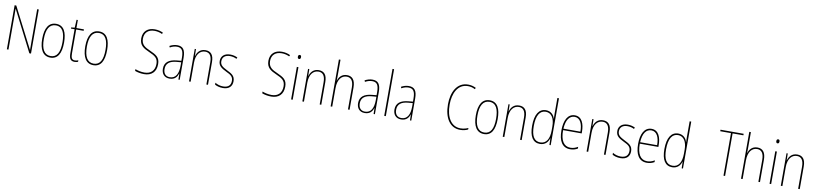

<svg xmlns="http://www.w3.org/2000/svg" viewBox="9 -1906 12983 3062"><g transform="rotate(10 6500.0 -375.0)"><path d="M477 0V-714H451V-190C451 -156 452 -103 452 -56H450L113 -714H86V0H112V-534C112 -589 112 -625 111 -661H113L450 0Z M966 -264C966 -428 918 -537 791 -537C673 -537 612 -440 612 -265C612 -88 672 10 791 10C909 10 966 -87 966 -264ZM638 -265C638 -423 687 -512 791 -512C901 -512 940 -413 940 -265C940 -102 894 -15 790 -15C686 -15 638 -107 638 -265Z M1184 -14C1133 -14 1120 -49 1120 -119V-503H1241V-527H1120V-657H1099L1092 -528L1035 -522V-503H1094V-120C1094 -37 1112 10 1183 10C1207 10 1223 5 1239 -1V-26C1225 -19 1205 -14 1184 -14Z M1663 -264C1663 -428 1615 -537 1488 -537C1370 -537 1309 -440 1309 -265C1309 -88 1369 10 1488 10C1606 10 1663 -87 1663 -264ZM1335 -265C1335 -423 1384 -512 1488 -512C1598 -512 1637 -413 1637 -265C1637 -102 1591 -15 1487 -15C1383 -15 1335 -107 1335 -265Z M2503 -184C2503 -299 2440 -329 2338 -376C2259 -411 2193 -444 2193 -545C2193 -644 2256 -699 2354 -699C2389 -699 2434 -693 2480 -671L2491 -693C2455 -712 2405 -724 2355 -724C2245 -724 2166 -663 2166 -545C2166 -429 2237 -393 2325 -353C2424 -309 2476 -280 2476 -184C2476 -77 2414 -16 2310 -16C2256 -16 2201 -28 2160 -45V-16C2202 0 2255 10 2309 10C2427 10 2503 -57 2503 -184Z M2752 -537C2711 -537 2667 -524 2629 -503L2639 -480C2682 -504 2719 -512 2752 -512C2827 -512 2859 -471 2859 -351V-303L2786 -296C2662 -284 2590 -234 2590 -129C2590 -53 2631 10 2721 10C2807 10 2843 -43 2860 -96H2862L2864 0H2885V-356C2885 -486 2844 -537 2752 -537ZM2786 -273 2860 -279V-220C2859 -98 2820 -13 2721 -13C2655 -13 2617 -55 2617 -129C2617 -219 2676 -263 2786 -273Z M3209 -537C3120 -537 3077 -475 3060 -416H3058L3056 -527H3036V0H3062V-308C3062 -445 3126 -513 3209 -513C3276 -513 3317 -468 3317 -359V0H3343V-366C3343 -485 3295 -537 3209 -537Z M3735 -126C3735 -218 3673 -245 3600 -282C3531 -318 3487 -342 3487 -407C3487 -476 3536 -512 3610 -512C3649 -512 3690 -502 3717 -486L3729 -509C3698 -526 3656 -537 3611 -537C3512 -537 3461 -482 3461 -408C3461 -324 3519 -294 3594 -256C3662 -223 3708 -200 3708 -128C3708 -57 3669 -16 3584 -16C3536 -16 3490 -30 3454 -53V-22C3481 -6 3528 10 3584 10C3685 10 3735 -44 3735 -126Z M4562 -184C4562 -299 4499 -329 4397 -376C4318 -411 4252 -444 4252 -545C4252 -644 4315 -699 4413 -699C4448 -699 4493 -693 4539 -671L4550 -693C4514 -712 4464 -724 4414 -724C4304 -724 4225 -663 4225 -545C4225 -429 4296 -393 4384 -353C4483 -309 4535 -280 4535 -184C4535 -77 4473 -16 4369 -16C4315 -16 4260 -28 4219 -45V-16C4261 0 4314 10 4368 10C4486 10 4562 -57 4562 -184Z M4703 -723C4683 -723 4677 -706 4677 -690C4677 -672 4684 -657 4702 -657C4720 -657 4728 -671 4728 -691C4728 -707 4723 -723 4703 -723ZM4715 -527H4689V0H4715Z M5044 -537C4955 -537 4912 -475 4895 -416H4893L4891 -527H4871V0H4897V-308C4897 -445 4961 -513 5044 -513C5111 -513 5152 -468 5152 -359V0H5178V-366C5178 -485 5130 -537 5044 -537Z M5355 -493V-760H5329V0H5355V-299C5355 -447 5421 -512 5501 -512C5566 -512 5610 -469 5610 -356V0H5636V-360C5636 -480 5588 -537 5502 -537C5414 -537 5372 -477 5355 -422H5353C5354 -446 5355 -463 5355 -493Z M5913 -537C5872 -537 5828 -524 5790 -503L5800 -480C5843 -504 5880 -512 5913 -512C5988 -512 6020 -471 6020 -351V-303L5947 -296C5823 -284 5751 -234 5751 -129C5751 -53 5792 10 5882 10C5968 10 6004 -43 6021 -96H6023L6025 0H6046V-356C6046 -486 6005 -537 5913 -537ZM5947 -273 6021 -279V-220C6020 -98 5981 -13 5882 -13C5816 -13 5778 -55 5778 -129C5778 -219 5837 -263 5947 -273Z M6223 0V-760H6197V0Z M6502 -537C6461 -537 6417 -524 6379 -503L6389 -480C6432 -504 6469 -512 6502 -512C6577 -512 6609 -471 6609 -351V-303L6536 -296C6412 -284 6340 -234 6340 -129C6340 -53 6381 10 6471 10C6557 10 6593 -43 6610 -96H6612L6614 0H6635V-356C6635 -486 6594 -537 6502 -537ZM6536 -273 6610 -279V-220C6609 -98 6570 -13 6471 -13C6405 -13 6367 -55 6367 -129C6367 -219 6426 -263 6536 -273Z M7430 -699C7465 -699 7506 -693 7546 -670L7558 -693C7517 -714 7476 -724 7430 -724C7248 -724 7166 -554 7166 -359C7166 -133 7264 10 7427 10C7477 10 7522 -2 7553 -18V-43C7525 -30 7482 -15 7427 -15C7278 -15 7193 -154 7193 -358C7193 -537 7265 -699 7430 -699Z M7988 -264C7988 -428 7940 -537 7813 -537C7695 -537 7634 -440 7634 -265C7634 -88 7694 10 7813 10C7931 10 7988 -87 7988 -264ZM7660 -265C7660 -423 7709 -512 7813 -512C7923 -512 7962 -413 7962 -265C7962 -102 7916 -15 7812 -15C7708 -15 7660 -107 7660 -265Z M8289 -537C8200 -537 8157 -475 8140 -416H8138L8136 -527H8116V0H8142V-308C8142 -445 8206 -513 8289 -513C8356 -513 8397 -468 8397 -359V0H8423V-366C8423 -485 8375 -537 8289 -537Z M8718 10C8807 10 8851 -50 8867 -108H8869L8872 0H8893V-760H8867V-511C8867 -483 8868 -456 8869 -425H8867C8853 -481 8805 -537 8724 -537C8611 -537 8547 -439 8547 -255C8547 -82 8604 10 8718 10ZM8720 -15C8618 -15 8574 -101 8574 -255C8574 -425 8627 -512 8724 -512C8816 -512 8867 -430 8867 -300V-234C8867 -100 8819 -15 8720 -15Z M9192 -537C9075 -537 9020 -423 9020 -263C9020 -97 9077 10 9208 10C9256 10 9294 -2 9329 -22V-51C9286 -26 9251 -15 9208 -15C9100 -15 9045 -106 9046 -271H9347V-298C9347 -424 9306 -537 9192 -537ZM9192 -512C9283 -512 9323 -417 9322 -295H9047C9055 -440 9109 -512 9192 -512Z M9647 -537C9558 -537 9515 -475 9498 -416H9496L9494 -527H9474V0H9500V-308C9500 -445 9564 -513 9647 -513C9714 -513 9755 -468 9755 -359V0H9781V-366C9781 -485 9733 -537 9647 -537Z M10173 -126C10173 -218 10111 -245 10038 -282C9969 -318 9925 -342 9925 -407C9925 -476 9974 -512 10048 -512C10087 -512 10128 -502 10155 -486L10167 -509C10136 -526 10094 -537 10049 -537C9950 -537 9899 -482 9899 -408C9899 -324 9957 -294 10032 -256C10100 -223 10146 -200 10146 -128C10146 -57 10107 -16 10022 -16C9974 -16 9928 -30 9892 -53V-22C9919 -6 9966 10 10022 10C10123 10 10173 -44 10173 -126Z M10434 -537C10317 -537 10262 -423 10262 -263C10262 -97 10319 10 10450 10C10498 10 10536 -2 10571 -22V-51C10528 -26 10493 -15 10450 -15C10342 -15 10287 -106 10288 -271H10589V-298C10589 -424 10548 -537 10434 -537ZM10434 -512C10525 -512 10565 -417 10564 -295H10289C10297 -440 10351 -512 10434 -512Z M10860 10C10949 10 10993 -50 11009 -108H11011L11014 0H11035V-760H11009V-511C11009 -483 11010 -456 11011 -425H11009C10995 -481 10947 -537 10866 -537C10753 -537 10689 -439 10689 -255C10689 -82 10746 10 10860 10ZM10862 -15C10760 -15 10716 -101 10716 -255C10716 -425 10769 -512 10866 -512C10958 -512 11009 -430 11009 -300V-234C11009 -100 10961 -15 10862 -15Z M11717 0V-689H11892V-714H11517V-689H11691V0Z M12001 -493V-760H11975V0H12001V-299C12001 -447 12067 -512 12147 -512C12212 -512 12256 -469 12256 -356V0H12282V-360C12282 -480 12234 -537 12148 -537C12060 -537 12018 -477 12001 -422H11999C12000 -446 12001 -463 12001 -493Z M12451 -723C12431 -723 12425 -706 12425 -690C12425 -672 12432 -657 12450 -657C12468 -657 12476 -671 12476 -691C12476 -707 12471 -723 12451 -723ZM12463 -527H12437V0H12463Z M12792 -537C12703 -537 12660 -475 12643 -416H12641L12639 -527H12619V0H12645V-308C12645 -445 12709 -513 12792 -513C12859 -513 12900 -468 12900 -359V0H12926V-366C12926 -485 12878 -537 12792 -537Z"/></g></svg>

Font: Noto Sans Sinhala Condensed Thin
Style: Regular
Weight: 100
Width: 3
Designer: Jelle Bosma - Monotype Design Team
Foundry: Monotype Imaging Inc.
Version: Version 2.006